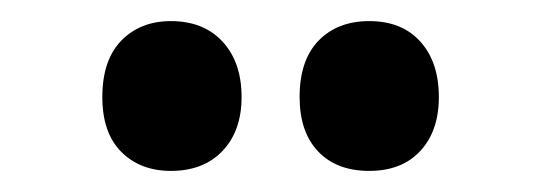

<svg xmlns="http://www.w3.org/2000/svg" viewBox="-20 -777 513 182"><path d="M77 -685Q77 -720 95 -738.5Q113 -757 142 -757Q173 -757 191 -737.5Q209 -718 209 -685Q209 -653 191 -634Q173 -615 142 -615Q113 -615 95 -633Q77 -651 77 -685ZM264 -685Q264 -720 282 -738.5Q300 -757 330 -757Q361 -757 378.5 -737.5Q396 -718 396 -685Q396 -653 378.5 -634Q361 -615 330 -615Q299 -615 281.5 -633.5Q264 -652 264 -685Z"/></svg>

Font: Noto Sans Thai ExtCond ExtBd
Style: Regular
Weight: 800
Width: 2
Designer: Monotype Design Team
Foundry: Monotype Imaging Inc.
Version: Version 2.002; ttfautohint (v1.8.4.7-5d5b)